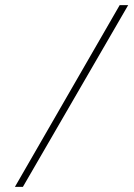

<svg xmlns="http://www.w3.org/2000/svg" viewBox="-20 -634 520 746"><path d="M38 92 445 -614H478L69 92Z"/></svg>

Font: Updock
Style: Regular
Weight: 400
Designer: Robert E. Leuschke
Foundry: Robert E. Leuschke
Version: Version 1.010; ttfautohint (v1.8.4.7-5d5b)